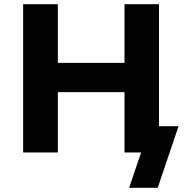

<svg xmlns="http://www.w3.org/2000/svg" viewBox="-20 -725 897 913"><path d="M594 168 651 0H572V-125H829L730 168ZM90 0V-705H255V-426H572V-705H736V0H572V-287H255V0Z"/></svg>

Font: Nunito Sans 7pt ExtraBold
Style: Regular
Weight: 800
Designer: Vernon Adams
Foundry: Vernon Adams
Version: Version 3.101;gftools[0.9.27]